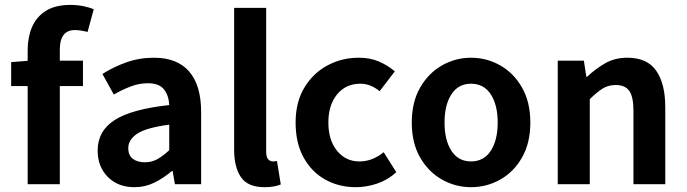

<svg xmlns="http://www.w3.org/2000/svg" viewBox="-20 -758 2825 790"><path d="M93.8 0V-551.3Q93.8 -604 111.6 -646.2Q129.4 -688.5 168.2 -713.1Q207 -737.8 270 -737.8Q298.8 -737.8 324.2 -732.4Q349.6 -727.1 365.7 -719.7L340.3 -626.5Q327.1 -629.9 313.7 -632.1Q300.3 -634.3 288.1 -634.3Q226.1 -634.3 226.1 -553.7V0ZM25.9 -403.8V-502.4L101.1 -508.3H321.3V-403.8Z M533.2 12.2Q465.3 12.2 423.6 -30Q381.8 -72.3 381.8 -138.2Q381.8 -219.2 451.9 -264.2Q522 -309.1 676.3 -325.7Q674.8 -363.3 655.3 -389.4Q635.7 -415.5 587.9 -415.5Q552.7 -415.5 518.1 -402.3Q483.4 -389.2 448.2 -369.1L401.4 -453.6Q445.3 -481.9 499 -501.2Q552.7 -520.5 613.3 -520.5Q709 -520.5 758.3 -463.9Q807.6 -407.2 807.6 -296.4V0H699.7L690.4 -54.2H687Q653.3 -25.4 615.2 -6.6Q577.1 12.2 533.2 12.2ZM576.2 -90.3Q604.5 -90.3 627.7 -103.3Q650.9 -116.2 676.3 -140.1V-245.1Q581.1 -232.4 544.4 -207.8Q507.8 -183.1 507.8 -148.9Q507.8 -118.2 526.9 -104.2Q545.9 -90.3 576.2 -90.3Z M1068.4 12.2Q999.5 12.2 971.4 -29.1Q943.4 -70.3 943.4 -141.1V-725.6H1075.2V-135.3Q1075.2 -111.3 1083.5 -102.5Q1091.8 -93.8 1101.6 -93.8Q1105.5 -93.8 1109.4 -94Q1113.3 -94.2 1119.6 -95.7L1135.3 1Q1124 5.9 1107.2 9Q1090.3 12.2 1068.4 12.2Z M1444.3 12.2Q1374.5 12.2 1318.4 -19Q1262.2 -50.3 1229.2 -109.9Q1196.3 -169.4 1196.3 -253.9Q1196.3 -337.9 1232.4 -397.7Q1268.6 -457.5 1327.6 -489Q1386.7 -520.5 1455.6 -520.5Q1503.4 -520.5 1539.8 -504.6Q1576.2 -488.8 1604.5 -464.4L1542 -382.8Q1504.4 -413.6 1462.9 -413.6Q1403.3 -413.6 1367.2 -369.9Q1331.1 -326.2 1331.1 -253.9Q1331.1 -181.2 1366.9 -137.5Q1402.8 -93.8 1458 -93.8Q1487.3 -93.8 1512.5 -104Q1537.6 -114.3 1558.6 -131.8L1610.8 -49.3Q1574.2 -16.6 1530.5 -2.2Q1486.8 12.2 1444.3 12.2Z M1918 12.2Q1854.5 12.2 1798.8 -19Q1743.2 -50.3 1708.7 -109.9Q1674.3 -169.4 1674.3 -253.9Q1674.3 -337.9 1708.7 -397.7Q1743.2 -457.5 1798.8 -489Q1854.5 -520.5 1918 -520.5Q1982.4 -520.5 2038.1 -489Q2093.8 -457.5 2127.9 -397.7Q2162.1 -337.9 2162.1 -253.9Q2162.1 -169.4 2127.9 -109.9Q2093.8 -50.3 2038.1 -19Q1982.4 12.2 1918 12.2ZM1918 -93.8Q1970.7 -93.8 1999.3 -137.5Q2027.8 -181.2 2027.8 -253.9Q2027.8 -326.2 1999.3 -369.9Q1970.7 -413.6 1918 -413.6Q1865.7 -413.6 1837.4 -369.9Q1809.1 -326.2 1809.1 -253.9Q1809.1 -181.2 1837.4 -137.5Q1865.7 -93.8 1918 -93.8Z M2274.9 0V-508.3H2382.3L2392.6 -441.9H2395.5Q2428.7 -473.6 2469 -497.1Q2509.3 -520.5 2561.5 -520.5Q2643.1 -520.5 2680.2 -466.8Q2717.3 -413.1 2717.3 -317.4V0H2586.4V-300.8Q2586.4 -360.4 2569.1 -384.3Q2551.8 -408.2 2513.2 -408.2Q2482.4 -408.2 2458.7 -393.1Q2435.1 -377.9 2406.7 -350.1V0Z"/></svg>

Font: Akatab ExtraBold
Style: Regular
Weight: 800
Designer: SIL International
Foundry: SIL International
Version: Version 3.000